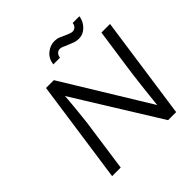

<svg xmlns="http://www.w3.org/2000/svg" viewBox="-222 -1053 1232 1232"><g transform="rotate(-45 393.5 -437.5)"><path d="M103 0 203 -700H274L645 -94L629 -76Q628 -92 631 -124Q634 -156 638.5 -196.5Q643 -237 648 -281Q653 -325 658.5 -367Q664 -409 669 -443L706 -700H784L684 0H611L240 -598L255 -619Q253 -579 250 -540Q247 -501 243 -465Q239 -429 236 -399Q233 -369 230.5 -348Q228 -327 226 -318L181 0ZM576 -774Q554 -774 533 -782Q512 -790 490 -799Q477 -805 465.5 -810Q454 -815 443 -815Q429 -815 417.5 -804.5Q406 -794 404 -774H343Q349 -821 382 -848Q415 -875 453 -875Q475 -875 494 -867.5Q513 -860 533 -850Q545 -845 557.5 -840Q570 -835 580 -835Q594 -835 605.5 -845Q617 -855 619 -874H680Q676 -846 661 -823.5Q646 -801 624.5 -787.5Q603 -774 576 -774Z"/></g></svg>

Font: Lexend Light
Style: Italic
Weight: 300
Italic angle: -8.13011°
Designer: Bonnie Shaver-Troup, Thomas Jockin
Foundry: Lexend
Version: Version 1.007